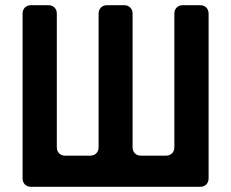

<svg xmlns="http://www.w3.org/2000/svg" viewBox="-20 -720 890 740"><path d="M67 -33V-667Q67 -682 76 -691Q85 -700 100 -700H166Q181 -700 190 -691Q199 -682 199 -667V-153Q199 -138 208 -129Q217 -120 232 -120H327Q342 -120 351 -129Q360 -138 360 -153V-667Q360 -682 369 -691Q378 -700 393 -700H458Q473 -700 482 -691Q491 -682 491 -667V-153Q491 -138 500 -129Q509 -120 524 -120H619Q634 -120 643 -129Q652 -138 652 -153V-667Q652 -682 661 -691Q670 -700 685 -700H751Q766 -700 775 -691Q784 -682 784 -667V-33Q784 -18 775 -9Q766 0 751 0H100Q85 0 76 -9Q67 -18 67 -33Z"/></svg>

Font: Tsunagi Gothic Black
Style: Regular
Weight: 900
Designer: Yoshimichi Ohira
Foundry: Positype
Version: Version 1.001